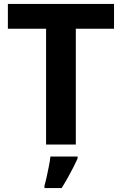

<svg xmlns="http://www.w3.org/2000/svg" viewBox="-20 -734 619 975"><path d="M365 0H214V-588H20V-714H559V-588H365ZM374 71Q364 93 351.5 117.5Q339 142 324.5 168Q310 194 293 221H206V208Q212 188 217.5 162Q223 136 228.5 109Q234 82 236 61H374Z"/></svg>

Font: Noto Naskh Arabic
Style: Regular
Weight: 400
Designer: Monotype Design Team, David Williams, Mohamad Dakak and Nizar Qandah
Foundry: Monotype Imaging Inc.
Version: Version 2.013